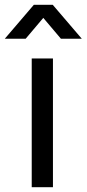

<svg xmlns="http://www.w3.org/2000/svg" viewBox="-53 -785 363 805"><path d="M80 0H169V-540H80ZM-33 -622.5H54.5L128.5 -710L202.5 -622.5H290L168 -765H89Z"/></svg>

Font: Eudonet Medium
Style: Regular
Weight: 500
Designer: Mikhail Sharanda
Foundry: Mikhail Sharanda
Version: Version 4.503;Glyphs 3.1.2 (3151)